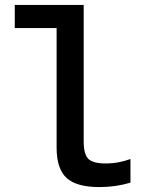

<svg xmlns="http://www.w3.org/2000/svg" viewBox="-20 -750 590 780"><path d="M384 10Q291 10 250.5 -27Q210 -64 210 -150V-636H40V-730H320V-176Q320 -124 338.5 -105Q357 -86 409 -86Q438 -86 463 -91Q488 -96 510 -104V-8Q480 1 448.5 5.5Q417 10 384 10Z"/></svg>

Font: M PLUS Code Latin SemiExpanded Medium
Style: Regular
Weight: 500
Width: 6
Designer: Coji Morishita
Foundry: UNDERFOREST DESIGN
Version: Version 1.002; ttfautohint (v1.8.3)